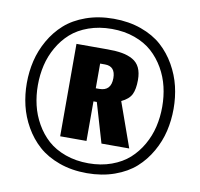

<svg xmlns="http://www.w3.org/2000/svg" viewBox="-89 -916 1069 1024"><g transform="rotate(10 445.5 -404.0)"><path d="M47.9 -404.3Q47.9 -466.8 61.8 -525.4Q75.7 -584 106.7 -638.4Q137.7 -692.9 183.1 -733.4Q228.5 -773.9 296.1 -798.1Q363.8 -822.3 445.8 -822.3Q527.8 -822.3 595.2 -798.1Q662.6 -773.9 707.8 -733.4Q752.9 -692.9 783.9 -638.4Q814.9 -584 828.9 -525.4Q842.8 -466.8 842.8 -404.3Q842.8 -341.8 829.1 -283.2Q815.4 -224.6 784.4 -170.2Q753.4 -115.7 708.3 -75.2Q663.1 -34.7 595.5 -10.5Q527.8 13.7 445.8 13.7Q363.8 13.7 296.1 -10.7Q228.5 -35.2 183.1 -75.7Q137.7 -116.2 106.7 -170.7Q75.7 -225.1 61.8 -283.7Q47.9 -342.3 47.9 -404.3ZM445.3 -39.6Q513.2 -39.6 569.6 -60.1Q626 -80.6 664.6 -115.2Q703.1 -149.9 730 -196.8Q756.8 -243.7 769 -295.9Q781.2 -348.1 781.2 -403.8Q781.2 -460 769 -512Q756.8 -564 730 -610.6Q703.1 -657.2 664.6 -691.9Q626 -726.6 569.6 -746.8Q513.2 -767.1 445.3 -767.1Q377 -767.1 320.1 -746.8Q263.2 -726.6 224.6 -692.1Q186 -657.7 159.2 -610.8Q132.3 -564 120.1 -512Q107.9 -460 107.9 -403.8Q107.9 -348.1 120.1 -296.1Q132.3 -244.1 159.2 -197Q186 -149.9 224.6 -115.2Q263.2 -80.6 320.1 -60.1Q377 -39.6 445.3 -39.6ZM415 -440.4H434.1Q498 -440.4 498 -509.8Q498 -574.2 441.4 -574.2H415ZM272.5 -155.3V-655.8H442.4Q487.8 -655.8 520 -650.1Q552.2 -644.5 577.9 -630.1Q603.5 -615.7 616.2 -589.1Q628.9 -562.5 628.9 -522.9Q628.9 -473.1 615 -444.6Q601.1 -416 560.5 -397L646.5 -155.3H496.1L433.1 -369.6H415V-155.3Z"/></g></svg>

Font: Oswald
Style: Heavy
Weight: 800
Designer: Vernon Adams
Foundry: Vernon Adams
Version: 3.0; ttfautohint (v0.95) -l 8 -r 50 -G 200 -x 0 -w "G" -W -c